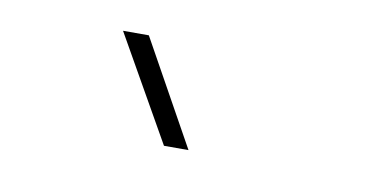

<svg xmlns="http://www.w3.org/2000/svg" viewBox="-33 -845 567 293"><g transform="rotate(10 250.0 -699.0)"><path d="M269 -618H231L139 -780H179Z"/></g></svg>

Font: Tanohe Sans ExtraLight
Style: Regular
Weight: 250
Designer: Village Type and Design LLC & Cristiano Sobral
Foundry: Cooper Hewitt Smithsonian Design Museum
Version: Version 1.00;September 29, 2021;FontCreator 13.0.0.2655 64-b